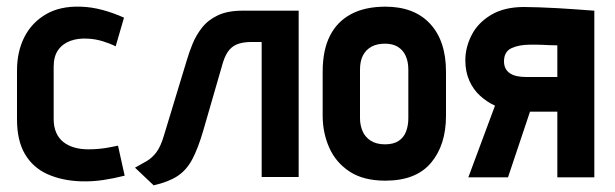

<svg xmlns="http://www.w3.org/2000/svg" viewBox="-20 -532 1846 576"><path d="M327 -393 352 -479Q321 -493 288 -502Q255 -511 222 -512Q160 -514 117.5 -489Q75 -464 53 -420.5Q31 -377 31 -320V-174Q31 -110 55 -69.5Q79 -29 122.5 -9.5Q166 10 223 12Q257 13 290 8Q323 3 354 -5L334 -95Q334 -95 326.5 -93.5Q319 -92 306 -89.5Q293 -87 277 -85.5Q261 -84 245 -84Q222 -84 203 -89.5Q184 -95 170 -106Q156 -117 148.5 -134.5Q141 -152 141 -175V-332Q141 -363 154.5 -382Q168 -401 191.5 -409.5Q215 -418 244 -416Q266 -415 287.5 -408.5Q309 -402 327 -393Z M708 -500Q663 -500 633.5 -486Q604 -472 586 -449Q568 -426 557.5 -400Q547 -374 540 -350L472 -126Q462 -92 449 -75Q436 -58 420.5 -49Q405 -40 385 -29L441 24Q485 14 512 -3.5Q539 -21 556.5 -53.5Q574 -86 590 -141L649 -345Q657 -370 668.5 -383Q680 -396 696.5 -401Q713 -406 734 -406H765V-1H876V-500Z M1318 -185V-317Q1318 -409 1270.5 -460.5Q1223 -512 1136 -512Q1075 -512 1033 -489.5Q991 -467 969.5 -424Q948 -381 948 -317V-185Q948 -134 967.5 -89.5Q987 -45 1028.5 -17.5Q1070 10 1136 10Q1228 10 1273 -43.5Q1318 -97 1318 -185ZM1205 -323V-177Q1205 -155 1198 -137Q1191 -119 1175.5 -109Q1160 -99 1135 -99Q1109 -99 1092 -110Q1075 -121 1067.5 -139Q1060 -157 1060 -177V-323Q1060 -349 1069 -366Q1078 -383 1094.5 -392Q1111 -401 1135 -401Q1158 -401 1173.5 -391.5Q1189 -382 1197 -364.5Q1205 -347 1205 -323Z M1552 -511Q1493 -511 1453.5 -487.5Q1414 -464 1395 -427Q1376 -390 1376 -351Q1376 -317 1388 -290Q1400 -263 1420.5 -244.5Q1441 -226 1465 -215L1385 0H1504L1570 -197Q1575 -197 1579 -197Q1583 -197 1587.5 -197Q1592 -197 1596 -197H1652V0H1763V-500Q1763 -500 1747.5 -501Q1732 -502 1707 -504Q1682 -506 1653 -507.5Q1624 -509 1597.5 -510Q1571 -511 1552 -511ZM1559 -301Q1544 -301 1531.5 -303.5Q1519 -306 1510 -312Q1501 -318 1496.5 -327Q1492 -336 1492 -348Q1492 -377 1514.5 -387.5Q1537 -398 1571 -398Q1578 -398 1587.5 -398Q1597 -398 1607.5 -397.5Q1618 -397 1629.5 -396.5Q1641 -396 1652 -396V-301Z"/></svg>

Font: Advent Pro
Style: Bold
Weight: 700
Designer: VivaRado, Andreas Kalpakidis
Foundry: VivaRado, Andreas Kalpakidis
Version: Version 3.000